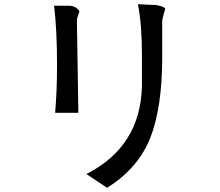

<svg xmlns="http://www.w3.org/2000/svg" viewBox="-20 -755 1040 909"><path d="M762 -716Q762 -711 755 -688Q748 -665 748 -650V-487Q748 -243 690.5 -100Q633 43 487 134L389 69Q645 -61 652 -347V-497Q652 -638 633 -735L720 -731Q750 -726 762 -716ZM356 -701 344 -664V-663L351 -221H241Q250 -325 250 -444Q250 -615 236 -728H306Q332 -728 349 -711L356 -702Z"/></svg>

Font: cwTeXHei
Style: Medium
Weight: 500
Version: Version 1.17